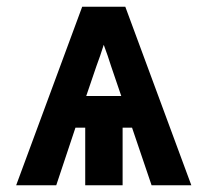

<svg xmlns="http://www.w3.org/2000/svg" viewBox="-20 -550 616 570"><path d="M28 0H147L204 -171H233V0H344V-171H372L430 0H548L352 -530H224ZM236 -265 266 -353Q272 -369 277.5 -385Q283 -401 288 -417Q294 -401 299.5 -385Q305 -369 310 -353L340 -265Z"/></svg>

Font: Iosevka Sparkle
Style: Bold
Weight: 700
Designer: Belleve Invis
Foundry: Belleve Invis
Version: Version 4.5.0; ttfautohint (v1.8.3)